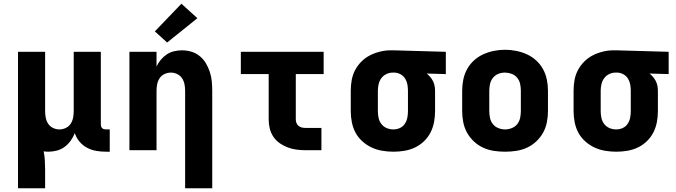

<svg xmlns="http://www.w3.org/2000/svg" viewBox="-20 -809 3640 1034"><path d="M77 205V-530H223V-210Q223 -192 226.5 -174.5Q230 -157 239.5 -142.5Q249 -128 265.5 -120Q282 -112 300 -112Q318 -112 334.5 -120Q351 -128 360.5 -142.5Q370 -157 373.5 -174.5Q377 -192 377 -210V-530H523V-140Q523 -134 524.5 -128.5Q526 -123 530 -119Q534 -115 539.5 -113.5Q545 -112 551 -112H571V8H551Q524 8 498 3.5Q472 -1 448.5 -13.5Q425 -26 408 -46.5Q391 -67 383 -92Q374 -70 360.5 -51Q347 -32 328 -18Q309 -4 286 2Q263 8 240 8Q233 8 227 7.5Q221 7 215 6Q220 30 221.5 54Q223 78 223 102V205Z M977 205V-320Q977 -338 973.5 -355.5Q970 -373 960.5 -387.5Q951 -402 934.5 -410Q918 -418 900 -418Q882 -418 865.5 -410Q849 -402 839.5 -387.5Q830 -373 826.5 -355.5Q823 -338 823 -320V0H677V-530H823V-451Q832 -470 846 -487Q860 -504 878 -516Q896 -528 917.5 -533Q939 -538 960 -538Q986 -538 1011 -530.5Q1036 -523 1056 -506.5Q1076 -490 1089 -468Q1102 -446 1110 -421.5Q1118 -397 1120.5 -371.5Q1123 -346 1123 -320V205ZM880 -580 814 -640 957 -789 1043 -711Z M1627 0Q1603 0 1578.5 -3Q1554 -6 1531 -14.5Q1508 -23 1487.5 -37Q1467 -51 1453 -71.5Q1439 -92 1433 -116Q1427 -140 1427 -165V-410H1277V-530H1723V-410H1573V-165Q1573 -155 1577 -145.5Q1581 -136 1589 -130Q1597 -124 1607 -122Q1617 -120 1627 -120H1711V0Z M2099 8Q2069 8 2039 3Q2009 -2 1982 -14.5Q1955 -27 1932 -47.5Q1909 -68 1895 -94Q1881 -120 1875 -150Q1869 -180 1869 -210V-320Q1869 -349 1874 -377.5Q1879 -406 1892.5 -431.5Q1906 -457 1926.5 -477.5Q1947 -498 1972.5 -511Q1998 -524 2026.5 -531Q2055 -538 2083 -538Q2088 -538 2092 -538Q2096 -538 2100 -538L2381 -530V-410L2278 -413Q2288 -405 2297 -394.5Q2306 -384 2312 -372Q2318 -360 2320.5 -346.5Q2323 -333 2323 -320V-210Q2323 -180 2317.5 -151Q2312 -122 2298.5 -95.5Q2285 -69 2263 -48Q2241 -27 2214.5 -14.5Q2188 -2 2158.5 3Q2129 8 2099 8ZM2099 -112Q2117 -112 2133.5 -119.5Q2150 -127 2160 -142Q2170 -157 2173.5 -174.5Q2177 -192 2177 -210V-320Q2177 -337 2174 -354Q2171 -371 2162 -385.5Q2153 -400 2138 -408.5Q2123 -417 2106 -418H2100Q2099 -418 2097.5 -418Q2096 -418 2095 -418Q2077 -418 2060.5 -410Q2044 -402 2033.5 -387.5Q2023 -373 2019 -355.5Q2015 -338 2015 -320V-210Q2015 -192 2019 -173.5Q2023 -155 2034.5 -140.5Q2046 -126 2063 -119Q2080 -112 2099 -112Z M2700 8Q2670 8 2640 3.5Q2610 -1 2582.5 -13.5Q2555 -26 2532.5 -47Q2510 -68 2495.5 -94Q2481 -120 2475 -150Q2469 -180 2469 -210V-320Q2469 -350 2475 -380Q2481 -410 2495.5 -436.5Q2510 -463 2532.5 -483.5Q2555 -504 2582.5 -516.5Q2610 -529 2640 -535Q2670 -541 2700 -541Q2730 -541 2760 -535Q2790 -529 2817.5 -516.5Q2845 -504 2867.5 -483.5Q2890 -463 2904.5 -436.5Q2919 -410 2925 -380Q2931 -350 2931 -320V-210Q2931 -180 2925 -150Q2919 -120 2904.5 -94Q2890 -68 2867.5 -47Q2845 -26 2817.5 -13.5Q2790 -1 2760 3.5Q2730 8 2700 8ZM2700 -112Q2718 -112 2736 -119Q2754 -126 2765.5 -140.5Q2777 -155 2781 -173.5Q2785 -192 2785 -210V-320Q2785 -339 2781 -357.5Q2777 -376 2765 -390.5Q2753 -405 2735 -411.5Q2717 -418 2699 -418Q2680 -418 2663 -411Q2646 -404 2634.5 -389.5Q2623 -375 2619 -356.5Q2615 -338 2615 -320V-210Q2615 -192 2619 -173.5Q2623 -155 2634.5 -140.5Q2646 -126 2664 -119Q2682 -112 2700 -112Z M3299 8Q3269 8 3239 3Q3209 -2 3182 -14.5Q3155 -27 3132 -47.5Q3109 -68 3095 -94Q3081 -120 3075 -150Q3069 -180 3069 -210V-320Q3069 -349 3074 -377.5Q3079 -406 3092.5 -431.5Q3106 -457 3126.5 -477.5Q3147 -498 3172.5 -511Q3198 -524 3226.5 -531Q3255 -538 3283 -538Q3288 -538 3292 -538Q3296 -538 3300 -538L3581 -530V-410L3478 -413Q3488 -405 3497 -394.5Q3506 -384 3512 -372Q3518 -360 3520.5 -346.5Q3523 -333 3523 -320V-210Q3523 -180 3517.5 -151Q3512 -122 3498.5 -95.5Q3485 -69 3463 -48Q3441 -27 3414.5 -14.5Q3388 -2 3358.5 3Q3329 8 3299 8ZM3299 -112Q3317 -112 3333.5 -119.5Q3350 -127 3360 -142Q3370 -157 3373.5 -174.5Q3377 -192 3377 -210V-320Q3377 -337 3374 -354Q3371 -371 3362 -385.5Q3353 -400 3338 -408.5Q3323 -417 3306 -418H3300Q3299 -418 3297.5 -418Q3296 -418 3295 -418Q3277 -418 3260.5 -410Q3244 -402 3233.5 -387.5Q3223 -373 3219 -355.5Q3215 -338 3215 -320V-210Q3215 -192 3219 -173.5Q3223 -155 3234.5 -140.5Q3246 -126 3263 -119Q3280 -112 3299 -112Z"/></svg>

Font: Iosevka Curly Heavy Extended
Style: Regular
Weight: 900
Width: 7
Monospace: yes
Designer: Belleve Invis
Foundry: Belleve Invis
Version: Version 11.1.0; ttfautohint (v1.8.3)